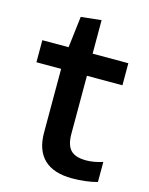

<svg xmlns="http://www.w3.org/2000/svg" viewBox="-108 -761 654 841"><g transform="rotate(15 219.0 -340.5)"><path d="M301 11Q217 11 174 -30Q131 -71 131 -151V-440H19V-540H138L155 -682L247 -692V-540H409V-440H248V-177Q248 -126 269.5 -103.5Q291 -81 340 -81Q375 -81 415 -94V-3Q390 4 360 7.5Q330 11 301 11Z"/></g></svg>

Font: Encode Sans Wide
Style: Medium
Weight: 500
Designer: Pablo Impallari, Andres Torresi
Foundry: Pablo Impallari, Andres Torresi
Version: Version 1.000; ttfautohint (v1.00) -l 8 -r 50 -G 200 -x 14 -